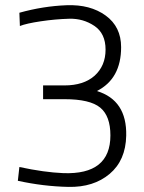

<svg xmlns="http://www.w3.org/2000/svg" viewBox="-20 -725 565 753"><path d="M360 -368Q478 -332 475 -193Q473 -96 410 -43Q347 10 248.5 8Q150 6 50 -16L56 -70Q154 -49 228 -46Q413 -39 413 -194Q413 -270 373 -303Q333 -336 233 -336H149V-390H233Q308 -390 351 -428Q394 -467 394 -530.5Q394 -594 350 -623.5Q306 -653 251.5 -651.5Q197 -650 140 -641.5Q83 -633 58 -623L56 -675Q149 -701 241.5 -704.5Q334 -708 394.5 -664Q455 -620 455 -540Q455 -416 360 -368Z"/></svg>

Font: Titillium Web[RUS by Daymarius]
Style: Regular
Weight: 300
Designer: Cyrillization by Daymarius
Foundry: Cyrillization by Daymarius
Version: Version 1.002 September 12, 2018